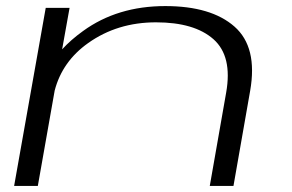

<svg xmlns="http://www.w3.org/2000/svg" viewBox="-20 -612 962 632"><path d="M26.5 0 130.5 -586H209L184.5 -449.5Q212.5 -480.5 253.5 -510Q366.5 -592 524 -592Q675 -592 751.8 -524.5Q828.5 -457 803.5 -313.5L748.5 0H670.5L724.5 -307.5Q745.5 -427 682.8 -482.8Q620 -538.5 493.5 -538.5Q366.5 -538.5 270.5 -470.5Q185 -410 160 -314L104.5 0Z"/></svg>

Font: Anybody UltraExpanded Light
Style: Italic
Weight: 300
Width: 9
Italic angle: -10°
Designer: Tyler Finck
Foundry: Etcetera Type Company
Version: Version 1.010; ttfautohint (v1.8.3) -l 8 -r 50 -G 200 -x 14 